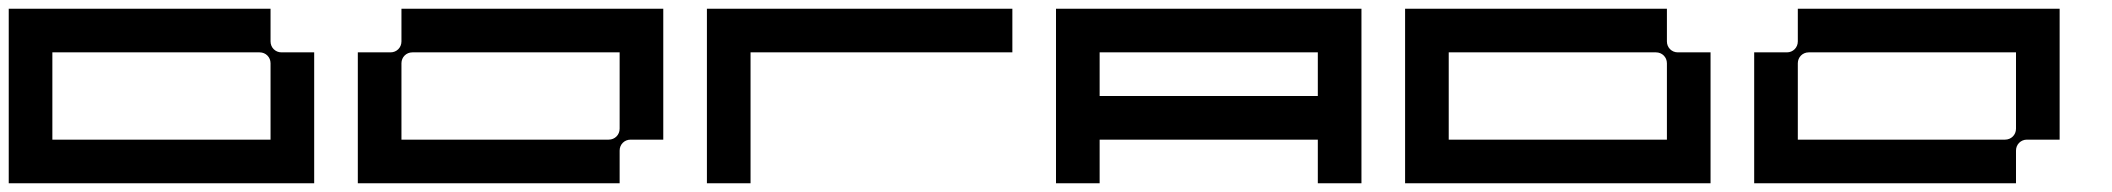

<svg xmlns="http://www.w3.org/2000/svg" viewBox="-20 -420 4840 440"><path d="M625 -300C611 -300 600 -311 600 -325V-400H0V0H700V-300ZM100 -100V-300H575C589 -300 600 -289 600 -275V-100Z M1500 -400H900V-325C900 -311 889 -300 875 -300H800V0H1400V-75C1400 -89 1411 -100 1425 -100H1500ZM1400 -125C1400 -111 1389 -100 1375 -100H900V-275C900 -289 911 -300 925 -300H1400Z M2300 -400H1600V0H1700V-300H2300Z M3100 -400H2400V0H2500V-100H3000V0H3100ZM3000 -200H2500V-300H3000Z M3825 -300C3811 -300 3800 -311 3800 -325V-400H3200V0H3900V-300ZM3300 -100V-300H3775C3789 -300 3800 -289 3800 -275V-100Z M4700 -400H4100V-325C4100 -311 4089 -300 4075 -300H4000V0H4600V-75C4600 -89 4611 -100 4625 -100H4700ZM4600 -125C4600 -111 4589 -100 4575 -100H4100V-275C4100 -289 4111 -300 4125 -300H4600Z"/></svg>

Font: Broadcast
Style: Regular
Weight: 400
Designer: Mıchael Chrıstophersson
Foundry: Aeriform
Version: Version 1.000;PS 001.000;hotconv 1.0.88;makeotf.lib2.5.64775